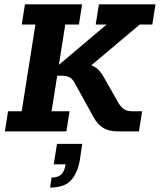

<svg xmlns="http://www.w3.org/2000/svg" viewBox="-20 -603 733 881"><path d="M2.4 0 17 -92.6H79.6L142.5 -490.4H79.9L94.4 -583H356.6L342.1 -490.4H279.5L250.3 -305.6L469 -490.4H419.2L433.8 -583H693.5L678.9 -490.4H621.3L355.3 -266.6L331.9 -308H368.8Q399.3 -308 420.4 -292.3Q441.5 -276.5 456.3 -249L522.4 -132.6Q533.9 -112.8 547.8 -102.7Q561.6 -92.6 585.2 -92.6H632.1L617.5 0H522.2Q479.3 0 453.1 -16.5Q427 -33 409.7 -64.6L322.3 -223Q312.6 -240.7 299.1 -248.2Q285.7 -255.6 260 -255.6H242.5L216.6 -92.6H299.2L284.6 0ZM209.9 257.6 216.7 211.7Q245.3 211.7 260.6 197.9Q275.9 184.1 281.1 151.1H226.4L241.7 57H357.5L346.4 131Q336.6 189.1 306.7 223.4Q276.7 257.6 209.9 257.6Z"/></svg>

Font: Rokkitt SemiBold
Style: Italic
Weight: 600
Italic angle: -9°
Designer: Vernon Adams
Foundry: Vernon Adams
Version: Version 3.103